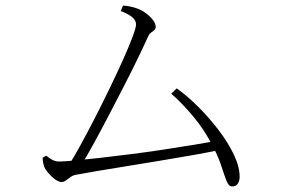

<svg xmlns="http://www.w3.org/2000/svg" viewBox="-20 -700 1040 693"><path d="M416 -660 424 -680Q438 -679 452 -676Q466 -673 473 -670Q489 -665 505 -653.5Q521 -642 531.5 -628.5Q542 -615 542 -603Q542 -596 537 -591.5Q532 -587 525.5 -582.5Q519 -578 515 -569Q501 -538 478 -490.5Q455 -443 427 -388.5Q399 -334 370.5 -279.5Q342 -225 316.5 -178.5Q291 -132 272 -102H227Q244 -128 268 -171.5Q292 -215 319.5 -268.5Q347 -322 374 -377.5Q401 -433 423 -482Q445 -531 458 -565.5Q471 -600 471 -612Q471 -627 456 -639Q441 -651 416 -660ZM598 -362 618 -381Q656 -354 695.5 -314.5Q735 -275 769 -230.5Q803 -186 824 -142Q845 -98 845 -61Q845 -48 838.5 -37.5Q832 -27 818 -27Q809 -27 803 -36.5Q797 -46 791 -65Q785 -84 775 -112Q765 -140 746 -176Q718 -231 678.5 -278.5Q639 -326 598 -362ZM134 -131 147 -138Q159 -128 170 -122.5Q181 -117 194 -117Q210 -117 248.5 -120.5Q287 -124 339.5 -130Q392 -136 451.5 -143.5Q511 -151 570 -160Q629 -169 680.5 -177.5Q732 -186 767 -193L775 -159Q732 -150 675.5 -140Q619 -130 558 -120Q497 -110 439 -100.5Q381 -91 332.5 -83Q284 -75 253 -69Q243 -67 234 -60.5Q225 -54 217.5 -48.5Q210 -43 202 -43Q195 -43 186 -48Q177 -53 168 -61.5Q159 -70 151.5 -79Q144 -88 140 -97Q137 -105 135.5 -113.5Q134 -122 134 -131Z"/></svg>

Font: Noto Serif TC
Style: Regular
Weight: 200
Designer: Ryoko NISHIZUKA 西塚涼子 (kana & ideographs); Frank Grießhammer (Latin, Greek & Cyrillic); Wenlong ZHANG 张文龙 (bopomofo); San
Foundry: Adobe
Version: Version 2.001;hotconv 1.1.0;makeotfexe 2.6.0